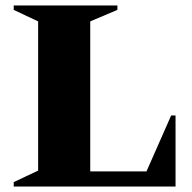

<svg xmlns="http://www.w3.org/2000/svg" viewBox="-20 -680 700 700"><path d="M30 0V-16L119 -58V-602L30 -644V-660H408V-644L309 -602V-55H514L604 -259H620V0Z"/></svg>

Font: Spectral SC ExtraBold
Style: Regular
Weight: 800
Designer: Jean-Baptiste Levee
Foundry: Production Type
Version: Version 2.001